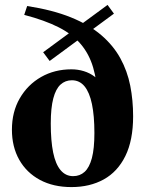

<svg xmlns="http://www.w3.org/2000/svg" viewBox="-20 -748 598 781"><path d="M270.5 13Q197 13 142.5 -16.2Q88 -45.5 58.2 -98.2Q28.5 -151 28.5 -220.5Q28.5 -293 60.5 -348.2Q92.5 -403.5 147.2 -434.8Q202 -466 270.5 -466Q297 -466 321.2 -458.5Q345.5 -451 365 -436.2Q384.5 -421.5 397.8 -399.2Q411 -377 415.5 -346.5L378 -344.5Q375 -418.5 359 -473Q343 -527.5 309.2 -567.8Q275.5 -608 219 -636.8Q162.5 -665.5 78.5 -687.5L90.5 -723.5Q194 -707.5 268.2 -677.5Q342.5 -647.5 391.8 -605.2Q441 -563 469.5 -511Q498 -459 509.8 -399.5Q521.5 -340 521.5 -275Q521.5 -177.5 490 -113.5Q458.5 -49.5 402 -18.2Q345.5 13 270.5 13ZM277.5 -31.5Q305 -31.5 324.2 -49Q343.5 -66.5 353.8 -105Q364 -143.5 364 -207Q364 -277 354 -324.8Q344 -372.5 323.8 -397Q303.5 -421.5 272.5 -421.5Q245.5 -421.5 226.2 -404Q207 -386.5 196.8 -347.8Q186.5 -309 186.5 -245.5Q186.5 -175.5 196.2 -127.8Q206 -80 226.5 -55.8Q247 -31.5 277.5 -31.5ZM182 -500 155.5 -535.5 417.5 -728 443.5 -692.5Z"/></svg>

Font: Newsreader 36pt
Style: Bold
Weight: 700
Designer: Hugues Gentile
Foundry: Production Type
Version: Version 1.003